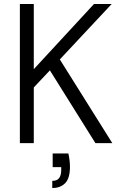

<svg xmlns="http://www.w3.org/2000/svg" viewBox="-20 -720 612 966"><path d="M80 0V-700H150V-372L453 -700H542L281 -421L545 0H460L231 -366L150 -280V0ZM243 226V190Q267 190 277.5 176Q288 162 288 135V121H245V52H324Q328 70 330 87.5Q332 105 332 119Q332 177 308 201.5Q284 226 243 226Z"/></svg>

Font: DM Sans 12pt Light
Style: Regular
Weight: 300
Version: Version 4.004;gftools[0.9.30]